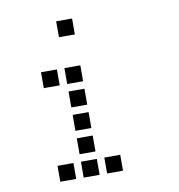

<svg xmlns="http://www.w3.org/2000/svg" viewBox="-77 -754 753 808"><g transform="rotate(-10 300.0 -350.0)"><path d="M217 -684Q216 -684 216 -684Q216 -684 216 -683V-617Q216 -616 216 -616Q216 -616 217 -616H283Q284 -616 284 -616Q284 -616 284 -617V-683Q284 -684 284 -684Q284 -684 283 -684ZM117 -484Q116 -484 116 -484Q116 -484 116 -483V-417Q116 -416 116 -416Q116 -416 117 -416H183Q184 -416 184 -416Q184 -416 184 -417V-483Q184 -484 184 -484Q184 -484 183 -484ZM217 -484Q216 -484 216 -484Q216 -484 216 -483V-417Q216 -416 216 -416Q216 -416 217 -416H283Q284 -416 284 -416Q284 -416 284 -417V-483Q284 -484 284 -484Q284 -484 283 -484ZM217 -384Q216 -384 216 -384Q216 -384 216 -383V-317Q216 -316 216 -316Q216 -316 217 -316H283Q284 -316 284 -316Q284 -316 284 -317V-383Q284 -384 284 -384Q284 -384 283 -384ZM217 -284Q216 -284 216 -284Q216 -284 216 -283V-217Q216 -216 216 -216Q216 -216 217 -216H283Q284 -216 284 -216Q284 -216 284 -217V-283Q284 -284 284 -284Q284 -284 283 -284ZM217 -184Q216 -184 216 -184Q216 -184 216 -183V-117Q216 -116 216 -116Q216 -116 217 -116H283Q284 -116 284 -116Q284 -116 284 -117V-183Q284 -184 284 -184Q284 -184 283 -184ZM117 -84Q116 -84 116 -84Q116 -84 116 -83V-17Q116 -16 116 -16Q116 -16 117 -16H183Q184 -16 184 -16Q184 -16 184 -17V-83Q184 -84 184 -84Q184 -84 183 -84ZM217 -84Q216 -84 216 -84Q216 -84 216 -83V-17Q216 -16 216 -16Q216 -16 217 -16H283Q284 -16 284 -16Q284 -16 284 -17V-83Q284 -84 284 -84Q284 -84 283 -84ZM317 -84Q316 -84 316 -84Q316 -84 316 -83V-17Q316 -16 316 -16Q316 -16 317 -16H383Q384 -16 384 -16Q384 -16 384 -17V-83Q384 -84 384 -84Q384 -84 383 -84Z"/></g></svg>

Font: Doto Black SemiBold
Style: Regular
Weight: 600
Monospace: yes
Version: Version 1.000